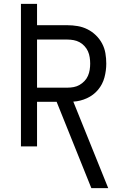

<svg xmlns="http://www.w3.org/2000/svg" viewBox="-20 -755 640 990"><path d="M451 215 272 -230H171V0H88V-735H171V-625H328Q354 -625 380.5 -620.5Q407 -616 431 -604Q455 -592 474.5 -573Q494 -554 506.5 -530.5Q519 -507 523.5 -480.5Q528 -454 528 -427Q528 -391 518.5 -355.5Q509 -320 485.5 -292Q462 -264 428 -248.5Q394 -233 358 -231L538 215ZM171 -303H328Q344 -303 360 -306Q376 -309 390 -317Q404 -325 415.5 -337Q427 -349 433.5 -364Q440 -379 442.5 -395Q445 -411 445 -427Q445 -443 442.5 -459.5Q440 -476 433.5 -490.5Q427 -505 415.5 -517.5Q404 -530 390 -537.5Q376 -545 360 -548Q344 -551 328 -551H171Z"/></svg>

Font: Zed Sans Extended
Style: Regular
Weight: 400
Width: 7
Designer: Belleve Invis
Foundry: Belleve Invis
Version: Version 1.0.0; ttfautohint (v1.8.4)